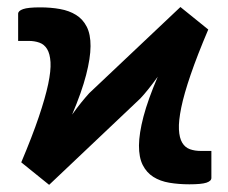

<svg xmlns="http://www.w3.org/2000/svg" viewBox="-20 -513 645 542"><path d="M567.9 -429.7Q536.6 -356 518.1 -301.8Q499.5 -247.6 491.7 -209.5Q483.9 -171.4 485.1 -147.5Q486.3 -123.5 494.4 -110.1Q502.4 -96.7 516.1 -91.8Q529.8 -86.9 546.9 -86.9H576.7V-10.7Q576.7 -2 562.7 2.7Q548.8 7.3 514.6 7.3Q484.4 7.3 458.3 2.9Q432.1 -1.5 412.8 -13.7Q393.6 -25.9 382.8 -47.4Q372.1 -68.8 372.3 -102.5Q372.6 -136.2 385 -183.8Q397.5 -231.4 425.3 -296.4Q411.6 -277.3 398.9 -261.5Q386.2 -245.6 376 -234.9L118.7 8.8L40 -54.7Q71.3 -128.9 89.6 -183.1Q107.9 -237.3 116 -275.4Q124 -313.5 122.6 -337.4Q121.1 -361.3 113 -374.5Q105 -387.7 91.3 -392.6Q77.6 -397.5 61 -397.5H31.2V-474.1Q31.2 -482.4 45.2 -487.3Q59.1 -492.2 93.3 -492.2Q123.5 -492.2 149.4 -487.5Q175.3 -482.9 194.6 -470.9Q213.9 -459 224.9 -437.5Q235.8 -416 235.6 -382.6Q235.4 -349.1 223.1 -301.5Q210.9 -253.9 183.6 -189.5Q196.8 -208 209.2 -223.4Q221.7 -238.8 231.9 -250L489.3 -493.2Z"/></svg>

Font: Carlito
Style: Bold
Weight: 700
Designer: Lukasz Dziedzic
Foundry: tyPoland Lukasz Dziedzic
Version: Version 1.104